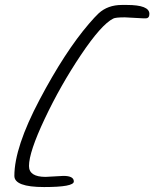

<svg xmlns="http://www.w3.org/2000/svg" viewBox="-20 -738 625 775"><path d="M164 -24 236 -28Q278 -28 278 -5.5Q278 17 158 17Q38 17 38 -28Q38 -143 140 -336Q242 -529 339 -642Q363 -670 378 -684Q415 -718 472 -718H492Q583 -718 583 -682Q583 -664 568 -664H558L484 -668Q446 -668 437 -663Q389 -639 306.5 -516Q224 -393 160.5 -258.5Q97 -124 97 -68Q97 -24 164 -24Z"/></svg>

Font: Great Vibes
Style: Regular
Weight: 400
Designer: Robert E. Leuschke
Foundry: Robert E. Leuschke
Version: Version 1.001